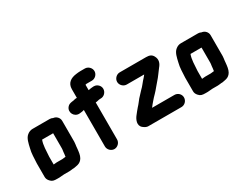

<svg xmlns="http://www.w3.org/2000/svg" viewBox="-82 -1204 2218 1748"><g transform="rotate(-30 1027.0 -330.0)"><path d="M271 -103H211C202 -103 191 -102 178 -100V-182C182 -241 182 -303 200 -349H316V-190C315 -183 315 -179 315 -176L312 -155L310 -133L307 -112V-107C304 -106 301 -106 298 -106C289 -105 279 -103 271 -103ZM215 25H271C278 25 286 24 294 23L310 21H321C335 20 354 14 366 12C387 6 404 -7 416 -28C430 -52 434 -87 437 -119L439 -141C441 -158 443 -164 444 -186V-405C444 -439 417 -466 385 -469C375 -474 365 -477 354 -477H173C153 -477 134 -470 117 -456C85 -431 76 -383 65 -335C53 -291 53 -237 50 -185V-43C50 -27 56 -11 70 4C89 26 107 29 141 29H164C179 29 198 25 215 25Z M728 55C762 55 792 25 792 -9V-398C810 -398 825 -406 843 -406H850C885 -406 913 -436 914 -470C915 -504 885 -534 851 -534H844C830 -534 805 -530 792 -527V-584C793 -585 802 -587 804 -587H861C895 -587 925 -617 925 -651C925 -685 895 -715 861 -715H814C794 -715 785 -713 767 -711C709 -704 664 -675 664 -611V-520C643 -522 628 -512 608 -512C587 -508 573 -505 559 -488C523 -444 558 -380 614 -384C627 -386 652 -387 664 -393V-9C664 25 694 55 728 55Z M1054 -462C1054 -428 1084 -398 1118 -398H1301L1300 -396L1282 -374C1256 -348 1234 -313 1206 -288C1189 -270 1170 -248 1154 -232C1136 -211 1122 -189 1103 -170C1086 -151 1071 -131 1055 -111C1031 -81 1006 -26 1048 7C1067 22 1083 29 1098 29H1447C1482 29 1511 -1 1511 -36C1511 -71 1482 -99 1447 -99H1212C1213 -101 1214 -102 1215 -103C1226 -116 1237 -133 1250 -146C1263 -162 1282 -182 1297 -197C1323 -223 1349 -259 1374 -286C1401 -315 1426 -354 1450 -384C1474 -412 1491 -449 1466 -492C1452 -517 1430 -526 1395 -526H1118C1084 -526 1054 -496 1054 -462Z M1831 -103H1771C1762 -103 1751 -102 1738 -100V-182C1742 -241 1742 -303 1760 -349H1876V-190C1875 -183 1875 -179 1875 -176L1872 -155L1870 -133L1867 -112V-107C1864 -106 1861 -106 1858 -106C1849 -105 1839 -103 1831 -103ZM1775 25H1831C1838 25 1846 24 1854 23L1870 21H1881C1895 20 1914 14 1926 12C1947 6 1964 -7 1976 -28C1990 -52 1994 -87 1997 -119L1999 -141C2001 -158 2003 -164 2004 -186V-405C2004 -439 1977 -466 1945 -469C1935 -474 1925 -477 1914 -477H1733C1713 -477 1694 -470 1677 -456C1645 -431 1636 -383 1625 -335C1613 -291 1613 -237 1610 -185V-43C1610 -27 1616 -11 1630 4C1649 26 1667 29 1701 29H1724C1739 29 1758 25 1775 25Z"/></g></svg>

Font: Electronic
Style: SuThk
Weight: 900
Version: Version 1.011